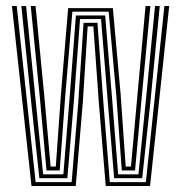

<svg xmlns="http://www.w3.org/2000/svg" viewBox="-20 -620 604 640"><path d="M85 0 19.8 -600H35.8L98.8 -12.8H218.8L240.5 -272.8L258.5 -544H304.8L325 -273.2L346 -12.8H466.2L528 -600H544L480.2 0H332.5L309.8 -273.5L291.2 -532H272.2L255.8 -275L232.5 0ZM111.2 -26 84.5 -274 51.2 -600H67L99.2 -281.8L123.8 -38.8H191.2L211.5 -286.8L233 -568.5H330.5L353.8 -289L373.8 -38.8H441.5L466 -283.2L496.8 -600H512.5L481 -276.8L454 -26H360.5L339.2 -282L316.8 -556.5H246.8L226 -279.8L204.5 -26ZM135 -51.8 113.2 -290.5 82.5 -600H98.5L127.5 -301.5L148.8 -64.8H166L182.8 -301.5L207.2 -593H356.2L382 -307L399 -64.8H416.5L438.5 -307L465.2 -600H481.2L452.2 -293.5L430.2 -51.8H386L368 -297.5L342.2 -581H221.2L197 -294.2L179 -51.8Z"/></svg>

Font: Big Shoulders Inline Text Thin
Style: Regular
Weight: 400
Version: Version 2.002